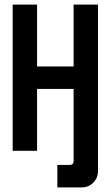

<svg xmlns="http://www.w3.org/2000/svg" viewBox="-20 -663 486 844"><path d="M35.7 -642.9H142.9V-370.7H303.6V-642.9H410.7V89.3Q410.7 119.3 390 140Q369.3 160.7 339.3 160.7H232.1V62.1H285.7Q303.6 62.1 303.6 44.3V-272.1H142.9V0H35.7Z"/></svg>

Font: Aire Exterior
Style: Regular
Weight: 400
Width: 4
Designer: Jayvee Enaguas (HarvettFox96)
Version: 20190503.02